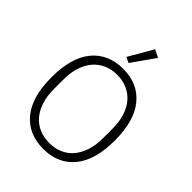

<svg xmlns="http://www.w3.org/2000/svg" viewBox="-264 -1077 1224 1224"><g transform="rotate(45 348.5 -465.0)"><path d="M349 12Q215 12 139 -79.5Q63 -171 63 -349Q63 -527 139 -618.5Q215 -710 349 -710Q482 -710 558 -618Q634 -526 634 -349Q634 -172 558 -80Q482 12 349 12ZM349 -42Q399 -42 439.5 -59.5Q480 -77 509 -111Q538 -145 554 -194Q570 -243 570 -305V-393Q570 -455 554 -504Q538 -553 509 -586.5Q480 -620 439.5 -638Q399 -656 349 -656Q299 -656 258 -638Q217 -620 188 -586.5Q159 -553 143 -504Q127 -455 127 -393V-305Q127 -243 143 -194Q159 -145 188 -111Q217 -77 258 -59.5Q299 -42 349 -42ZM346 -760 309 -778 404 -942 456 -916Z"/></g></svg>

Font: IBM Plex Sans Arabic Light
Style: Regular
Weight: 300
Designer: Mike Abbink, Paul van der Laan, Pieter van Rosmalen, Wael Morcos, Khajak Apelian
Foundry: Bold Monday
Version: Version 1.2